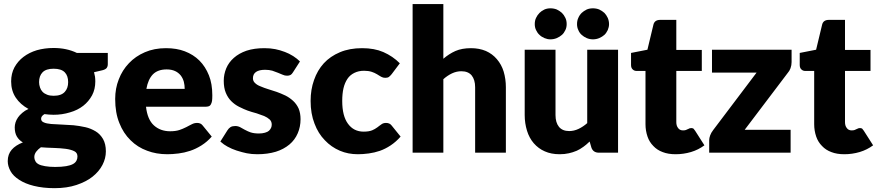

<svg xmlns="http://www.w3.org/2000/svg" viewBox="-20 -769 4418 967"><path d="M250 -286.6Q288.6 -286.6 306.2 -306.2Q323.2 -324.7 323.2 -355.5Q323.2 -387.2 306.2 -404.8Q288.6 -422.9 250 -422.9Q211.9 -422.9 194.3 -404.8Q176.8 -386.7 176.8 -355.5Q176.8 -341.8 181.6 -328.1Q185.5 -315.9 194.3 -306.6Q203.1 -297.4 217.3 -292Q231 -286.6 250 -286.6ZM370.1 19Q370.1 0 353.5 -7.8Q336.4 -16.1 310.5 -19.5Q284.2 -22.9 251.5 -23.9Q214.8 -24.9 186 -27.3Q171.9 -17.6 162.6 -5.4Q152.8 7.3 152.8 22.5Q152.8 33.2 158.2 42.5Q162.6 51.8 174.3 58.1Q184.6 64 207 67.9Q229 71.8 257.8 71.8Q289.6 71.8 313 67.9Q334 64.5 347.7 57.1Q359.4 50.8 365.2 40Q370.1 30.8 370.1 19ZM367.2 -502.4H522.9V-445.8Q522.9 -433.1 516.1 -425.3Q508.3 -417.5 491.2 -414.1L453.6 -405.3Q455.1 -399.4 458.5 -382.8Q460 -371.6 460 -358.9Q460 -319.8 443.8 -289.1Q426.8 -257.8 399.4 -236.3Q370.6 -213.9 332.5 -203.1Q293 -190.9 250 -190.9Q241.2 -190.9 226.6 -191.9Q210.9 -192.9 204.1 -194.3Q187 -184.6 187 -170.9Q187 -157.7 201.2 -152.3Q214.4 -146.5 237.8 -144.5Q261.2 -142.6 290.5 -141.6Q308.6 -141.1 350.1 -138.2Q378.9 -135.3 410.2 -128.4Q436.5 -122.6 461.9 -107.4Q484.4 -93.8 499 -68.8Q513.2 -43.5 513.2 -6.8Q513.2 28.8 496.1 61.5Q479 94.7 445.8 121.1Q414.6 146 365.2 162.6Q316.9 178.7 254.9 178.7Q196.8 178.7 149.9 167Q106.4 156.2 76.7 136.7Q46.4 117.2 33.2 93.3Q19 67.9 19 42.5Q19 7.8 39.1 -15.1Q58.6 -37.6 95.2 -51.8Q76.2 -62.5 64.9 -81.5Q54.2 -99.6 54.2 -127.9Q54.2 -139.2 58.1 -152.3Q62 -165 70.8 -177.7Q77.6 -188 92.3 -200.7Q105.5 -212.4 123.5 -220.2Q82.5 -242.7 59.6 -276.9Q36.1 -312 36.1 -358.9Q36.1 -398.4 52.7 -429.7Q70.3 -461.4 98.1 -482.4Q127 -504.4 165.5 -516.1Q205.1 -527.3 250 -527.3Q315.9 -527.3 367.2 -502.4Z M717.3 -321.3H910.2Q910.2 -339.8 905.8 -357.4Q900.9 -375 890.1 -389.2Q877.9 -403.8 861.8 -411.1Q843.8 -419.4 819.3 -419.4Q774.9 -419.4 750 -394.5Q725.6 -369.1 717.3 -321.3ZM1014.2 -231.4H715.3Q722.7 -167 754.9 -137.7Q787.6 -107.9 836.9 -107.9Q864.7 -107.9 883.8 -114.3Q899.9 -119.6 918.5 -128.9Q923.8 -131.8 933.8 -137Q943.8 -142.1 946.8 -143.6Q959 -149.9 973.1 -149.9Q991.2 -149.9 1001 -136.7L1046.4 -81.1Q1023.9 -55.2 994.6 -36.6Q965.8 -18.6 937.5 -9.3Q907.7 0.5 879.4 3.9Q848.1 7.8 823.2 7.8Q767.1 7.8 721.2 -9.8Q672.9 -27.3 637.7 -62.5Q601.1 -98.1 581.1 -149.4Q560.1 -200.7 560.1 -270.5Q560.1 -323.7 578.1 -369.1Q595.7 -415.5 629.4 -450.7Q662.1 -485.4 709.5 -505.9Q756.8 -526.4 815.9 -526.4Q869.6 -526.4 910.6 -510.7Q954.1 -494.1 984.4 -463.9Q1014.6 -433.6 1032.2 -389.6Q1049.3 -347.2 1049.3 -289.1Q1049.3 -271.5 1047.9 -260.7Q1046.4 -251.5 1042 -243.2Q1038.1 -235.8 1031.7 -233.9Q1024.4 -231.4 1014.2 -231.4Z M1490.7 -459.5 1455.6 -404.8Q1449.7 -395 1443.4 -391.6Q1436.5 -387.7 1425.8 -387.7Q1414.1 -387.7 1403.8 -392.6Q1399.9 -394 1391.8 -397.5Q1383.8 -400.9 1380.4 -402.3Q1365.2 -408.7 1351.1 -413.1Q1335 -417.5 1314.9 -417.5Q1285.2 -417.5 1269.5 -406.7Q1253.9 -396 1253.9 -375Q1253.9 -360.4 1264.2 -351.1Q1274.4 -340.8 1291 -334.5Q1313 -325.2 1329.6 -320.3Q1356 -312.5 1373.5 -306.2Q1393.1 -299.3 1418 -287.6Q1438.5 -277.3 1456.1 -261.2Q1473.6 -245.1 1483.9 -222.7Q1493.7 -199.2 1493.7 -168.5Q1493.7 -130.4 1479.5 -97.7Q1465.3 -64.5 1438 -41.5Q1408.7 -17.1 1369.6 -4.9Q1327.6 7.8 1275.9 7.8Q1247.6 7.8 1222.7 2.9Q1201.2 -1.5 1171.9 -10.7Q1147.5 -18.6 1125.5 -30.8Q1107.9 -40 1089.8 -56.2L1125.5 -112.8Q1131.8 -123 1141.1 -128.9Q1150.4 -134.3 1164.6 -134.3Q1178.2 -134.3 1189.5 -128.4Q1202.6 -121.1 1212.4 -115.7Q1230 -106.4 1241.7 -102.5Q1258.8 -96.7 1283.7 -96.7Q1301.3 -96.7 1314.5 -100.6Q1328.1 -104.5 1334.5 -110.4Q1341.3 -116.7 1345.2 -125Q1348.6 -132.3 1348.6 -141.6Q1348.6 -157.2 1338.4 -167Q1326.7 -177.7 1310.5 -184.6Q1280.8 -195.8 1272.5 -198.2Q1246.6 -205.1 1227.5 -211.9Q1210.9 -217.8 1183.6 -231.4Q1162.1 -242.2 1144.5 -259.8Q1127.4 -276.9 1117.2 -301.8Q1106.9 -326.7 1106.9 -362.3Q1106.9 -394.5 1119.6 -425.3Q1132.3 -455.1 1157.7 -477.5Q1183.6 -500.5 1221.7 -513.7Q1260.7 -526.4 1311.5 -526.4Q1341.3 -526.4 1366.2 -521.5Q1389.2 -517.1 1415 -507.3Q1435.1 -500 1457 -486.3Q1476.6 -473.6 1490.7 -459.5Z M1993.7 -450.2 1952.6 -395.5Q1945.8 -387.2 1939 -381.8Q1932.6 -377 1920.4 -377Q1909.2 -377 1899.9 -382.3Q1896 -384.3 1888.2 -389.2Q1880.4 -394 1878.9 -395Q1865.7 -402.8 1852.1 -407.2Q1835 -412.6 1813.5 -412.6Q1786.1 -412.6 1764.6 -401.9Q1742.7 -391.1 1730 -372.1Q1716.3 -351.6 1710 -324.7Q1703.6 -297.4 1703.6 -260.7Q1703.6 -185.1 1732.4 -146Q1761.2 -106 1811.5 -106Q1837.9 -106 1854.5 -112.8Q1867.7 -118.2 1880.9 -127.9Q1882.8 -129.4 1890.1 -135Q1897.5 -140.6 1901.4 -143.1Q1910.6 -149.9 1924.3 -149.9Q1942.9 -149.9 1952.6 -136.7L1997.6 -81.1Q1975.1 -55.2 1947.3 -36.6Q1919.9 -18.6 1893.1 -9.3Q1865.7 0 1836.9 3.9Q1807.1 7.8 1782.7 7.8Q1732.9 7.8 1691.9 -9.8Q1648.4 -28.3 1616.2 -62.5Q1582.5 -96.7 1564 -146.5Q1544.4 -196.3 1544.4 -260.7Q1544.4 -317.9 1561.5 -365.7Q1578.6 -415 1610.8 -450.2Q1643.1 -485.4 1691.9 -505.9Q1740.2 -526.4 1803.7 -526.4Q1865.7 -526.4 1910.6 -506.8Q1958.5 -485.8 1993.7 -450.2Z M2212.9 -748.5V-473.1Q2241.2 -497.6 2273.9 -512.2Q2306.6 -526.4 2352.1 -526.4Q2393.6 -526.4 2427.2 -512.2Q2460 -497.6 2482.4 -471.2Q2505.9 -443.8 2516.6 -408.7Q2527.8 -371.1 2527.8 -329.6V0H2373V-329.6Q2373 -367.2 2355.5 -389.2Q2337.9 -410.2 2303.7 -410.2Q2279.3 -410.2 2256.3 -399.4Q2232.9 -388.2 2212.9 -370.1V0H2058.1V-748.5Z M2937.5 -518.6H3092.8V0H2996.6Q2967.3 0 2958.5 -25.9L2949.7 -56.2Q2930.7 -38.1 2918.5 -29.8Q2900.4 -16.6 2884.8 -9.8Q2863.8 -1 2845.2 2.9Q2824.2 7.8 2798.8 7.8Q2755.9 7.8 2723.6 -6.8Q2691.9 -20.5 2668 -47.9Q2645.5 -74.2 2634.3 -110.4Q2622.6 -148.4 2622.6 -189.5V-518.6H2777.8V-189.5Q2777.8 -151.4 2795.4 -129.9Q2813 -108.9 2846.7 -108.9Q2871.1 -108.9 2894.5 -120.1Q2917 -130.9 2937.5 -148.9ZM2834 -647.5Q2834 -630.9 2827.6 -617.7Q2820.3 -602.1 2810.1 -593.3Q2799.8 -584 2784.2 -577.1Q2768.6 -570.8 2752 -570.8Q2737.3 -570.8 2722.2 -577.1Q2707 -583.5 2697.3 -593.3Q2687 -602.1 2679.7 -617.7Q2673.3 -630.9 2673.3 -647.5Q2673.3 -665.5 2679.7 -678.7Q2686.5 -693.4 2697.3 -704.1Q2707.5 -714.4 2722.2 -721.2Q2735.8 -727.1 2752 -727.1Q2769.5 -727.1 2784.2 -721.2Q2799.3 -713.9 2810.1 -704.1Q2820.8 -693.4 2827.6 -678.7Q2834 -665.5 2834 -647.5ZM3047.4 -647.5Q3047.4 -632.8 3041 -617.7Q3033.2 -601.6 3023.9 -593.3Q3013.7 -584 2998 -577.1Q2982.4 -570.8 2966.3 -570.8Q2950.2 -570.8 2935.1 -577.1Q2920.4 -583.5 2909.7 -593.3Q2898.9 -602.5 2892.6 -617.7Q2886.2 -630.9 2886.2 -647.5Q2886.2 -665.5 2892.6 -678.7Q2898.4 -692.9 2909.7 -704.1Q2920.9 -714.4 2935.1 -721.2Q2948.7 -727.1 2966.3 -727.1Q2983.4 -727.1 2998 -721.2Q3013.2 -713.9 3023.9 -704.1Q3033.7 -694.3 3041 -678.7Q3047.4 -663.6 3047.4 -647.5Z M3382.8 7.8Q3345.2 7.8 3317.9 -2.9Q3289.6 -13.2 3270.5 -33.7Q3250.5 -53.7 3241.2 -81.1Q3231 -110.8 3231 -143.6V-411.6H3187Q3174.3 -411.6 3166.5 -419.4Q3158.2 -426.8 3158.2 -441.9V-502.4L3240.7 -518.6L3271 -645Q3276.9 -668.9 3305.2 -668.9H3386.2V-517.6H3514.6V-411.6H3386.2V-153.8Q3386.2 -135.7 3395 -124.5Q3403.3 -112.3 3419.9 -112.3Q3429.2 -112.3 3434.6 -114.3Q3437 -114.7 3444.3 -118.7Q3445.8 -119.1 3448.5 -120.4Q3451.2 -121.6 3452.6 -122.6Q3456.5 -124 3460.9 -124Q3468.3 -124 3472.7 -121.1Q3476.1 -117.7 3481 -110.4L3527.8 -37.1Q3497.6 -14.6 3460.4 -3.4Q3422.4 7.8 3382.8 7.8Z M3966.8 -518.6V-456.5Q3966.8 -440.4 3961.4 -425.3Q3956.5 -411.6 3946.8 -400.9L3730.5 -115.2H3961.9V0H3551.8V-63Q3551.8 -73.7 3556.6 -86.9Q3561.5 -100.6 3571.8 -113.8L3790.5 -403.3H3565.9V-518.6Z M4232.4 7.8Q4194.8 7.8 4167.5 -2.9Q4139.2 -13.2 4120.1 -33.7Q4100.1 -53.7 4090.8 -81.1Q4080.6 -110.8 4080.6 -143.6V-411.6H4036.6Q4023.9 -411.6 4016.1 -419.4Q4007.8 -426.8 4007.8 -441.9V-502.4L4090.3 -518.6L4120.6 -645Q4126.5 -668.9 4154.8 -668.9H4235.8V-517.6H4364.3V-411.6H4235.8V-153.8Q4235.8 -135.7 4244.6 -124.5Q4252.9 -112.3 4269.5 -112.3Q4278.8 -112.3 4284.2 -114.3Q4286.6 -114.7 4293.9 -118.7Q4295.4 -119.1 4298.1 -120.4Q4300.8 -121.6 4302.2 -122.6Q4306.2 -124 4310.5 -124Q4317.9 -124 4322.3 -121.1Q4325.7 -117.7 4330.6 -110.4L4377.4 -37.1Q4347.2 -14.6 4310.1 -3.4Q4272 7.8 4232.4 7.8Z"/></svg>

Font: Lato-ExtraBold
Style: Regular
Weight: 500
Designer: Lukasz Dziedzic with Adam Twardoch and Botio Nikoltchev
Foundry: tyPoland Lukasz Dziedzic
Version: ""